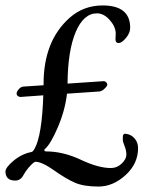

<svg xmlns="http://www.w3.org/2000/svg" viewBox="-30 -649 540 705"><path d="M421 -136V-146Q421 -158 430 -158Q451 -156 464 -141Q477 -126 477 -105Q477 -48 431 -6Q385 36 331.5 36Q278 36 245.5 22Q213 8 168.5 -23.5Q124 -55 100 -55Q95 -55 80.5 -39.5Q66 -24 55.5 -5Q45 14 26 14Q7 14 -1.5 5Q-10 -4 -10 -19Q-10 -34 20 -59Q50 -84 86 -91Q91 -92 97 -103Q124 -151 129 -299L45 -293Q40 -293 35.5 -296.5Q31 -300 31 -306Q31 -312 38.5 -321Q46 -330 55 -331L130 -336V-341Q130 -499 226 -584Q277 -629 347 -629Q448 -629 448 -547Q448 -528 432.5 -509.5Q417 -491 405.5 -491Q394 -491 394 -505L395 -527Q394 -552 372.5 -576Q351 -600 326 -600Q277 -600 248 -531.5Q219 -463 218 -342L351 -351Q356 -351 360 -347Q364 -343 364 -338Q364 -333 353.5 -323Q343 -313 333 -313L216 -305Q209 -244 182.5 -182Q156 -120 135 -102Q132 -100 133 -96.5Q134 -93 139 -93Q202 -93 266.5 -62.5Q331 -32 377 -32Q400 -32 417 -48.5Q434 -65 434 -81Q434 -97 427.5 -112.5Q421 -128 421 -136Z"/></svg>

Font: EB Garamond
Style: Regular
Weight: 400
Version: Version 0.012